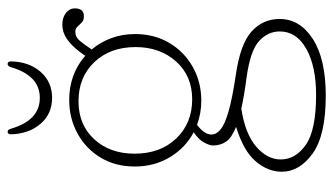

<svg xmlns="http://www.w3.org/2000/svg" viewBox="-210 -448 895 516"><g transform="rotate(-90 238.0 -190.5)"><path d="M292.5 -5Q377 7 410.8 37.5Q444.5 68 444.5 113Q444.5 167.5 390.8 202.2Q337 237 238.5 237Q132 237 83 201.8Q34 166.5 34 118.5Q34 81.5 61.8 48.8Q89.5 16 154.5 -4Q125 -16 114.8 -31Q104.5 -46 104.5 -66.5Q104.5 -74.5 112 -89.2Q119.5 -104 140 -118Q99 -139.5 73.5 -181.2Q48 -223 48 -276.5Q48 -328.5 72 -368.2Q96 -408 136.8 -430.2Q177.5 -452.5 227 -452.5Q296 -452.5 345.5 -409.5L356 -424Q373 -446.5 391 -458.8Q409 -471 429 -471Q448.5 -471 460.8 -461.2Q473 -451.5 473 -437.5Q473 -413 452 -413Q441 -413 435 -418.8Q429 -424.5 424 -430.2Q419 -436 410 -436Q396 -436 386.2 -424.5Q376.5 -413 362.5 -392Q382 -369 393 -339.5Q404 -310 404 -275.5Q404 -223.5 380 -183.2Q356 -143 315.2 -120.2Q274.5 -97.5 225 -97.5Q191 -97.5 160 -109Q134 -89.5 134 -70Q134 -57 147.5 -45.8Q161 -34.5 195.2 -24.5Q229.5 -14.5 292.5 -5ZM223.5 -427.5Q160 -427.5 121.2 -385.2Q82.5 -343 82.5 -277Q82.5 -207.5 123.5 -164.8Q164.5 -122 228.5 -122Q291.5 -122 330.2 -165.2Q369 -208.5 369 -274Q369 -342.5 328.5 -385Q288 -427.5 223.5 -427.5ZM67 116Q67 156 106.5 183.5Q146 211 240.5 211Q317 211 364 184.8Q411 158.5 411 113.5Q411 81.5 385.2 57.8Q359.5 34 286 24Q236.5 17.5 203.5 10Q135.5 20.5 101.2 50.2Q67 80 67 116ZM232.5 -531.5Q292.5 -531.5 315 -609.5Q318 -618 323.5 -618Q330.5 -618 330.5 -609Q329.5 -560.5 302.5 -529.5Q275.5 -498.5 232.5 -498.5Q189.5 -498.5 162.8 -529.5Q136 -560.5 134.5 -609Q134.5 -618 141.5 -618Q147 -618 149.5 -609.5Q172 -531.5 232.5 -531.5Z"/></g></svg>

Font: Fraunces 72pt SuperSoft Thin
Style: Regular
Weight: 100
Version: Version 1.000;[b76b70a41]